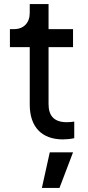

<svg xmlns="http://www.w3.org/2000/svg" viewBox="-20 -683 436 949"><path d="M291 6C306 6 330 4 347 0V-82C335 -80 320 -79 310 -79C244 -79 220 -114 220 -169V-450H341V-539H220V-663H127V-619C127 -570 97 -539 49 -539H29V-450H127V-166C127 -56 186 6 291 6ZM187 246H274L341 70H226Z"/></svg>

Font: Mluvka Medium
Style: Regular
Weight: 500
Designer: Modified by Jiří Krblich, Original typeface by Gumpita Rahayu
Foundry: Gumpita Rahayu & Jiří Krblich
Version: Version 2.000;Glyphs 3.1.1 (3134)